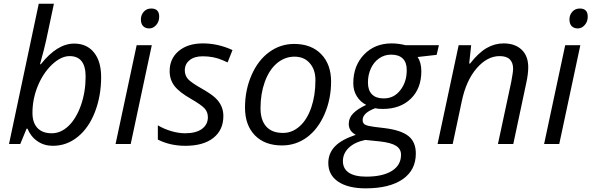

<svg xmlns="http://www.w3.org/2000/svg" viewBox="-20 -780 3204 1040"><path d="M381.8 -543.9Q450.2 -543.9 489 -495.8Q527.8 -447.8 527.8 -362.8Q527.8 -260.7 494.6 -174.3Q461.4 -87.9 401.6 -39.1Q341.8 9.8 266.1 9.8Q219.2 9.8 183.1 -14.9Q147 -39.6 128.9 -83H124L89.8 0H28.8L189.9 -759.8H272Q240.7 -611.3 230.5 -564Q220.2 -516.6 196.8 -432.1H201.2Q289.6 -543.9 381.8 -543.9ZM356.9 -476.1Q310.5 -476.1 261.2 -429.7Q212.9 -383.3 184.3 -313.2Q155.8 -243.2 155.8 -168.9Q155.8 -115.2 182.9 -86.7Q210 -58.1 259.8 -58.1Q309.6 -58.1 351.1 -97.7Q392.6 -137.2 418.5 -210Q443.8 -282.7 443.8 -365.2Q443.8 -476.1 356.9 -476.1Z M799.3 -733.9Q842.3 -733.9 842.3 -689.9Q842.3 -662.6 825.9 -644.3Q809.6 -626 788.8 -626Q768.1 -626 755.6 -638.2Q743.2 -650.4 743.2 -674.8Q743.2 -699.2 758.8 -716.6Q774.4 -733.9 799.3 -733.9ZM606 0 720.2 -535.2H802.2L688 0Z M1078.1 -475.1Q1033.2 -475.1 1007.1 -454.1Q981 -433.1 981 -398.9Q981 -372.1 998 -352.1Q1015.1 -333 1068.8 -302.5Q1122.6 -272 1144.5 -251.5Q1189.9 -210.4 1189.9 -151.9Q1189.9 -75.7 1135.7 -33Q1081.5 9.8 983.9 9.8Q901.4 9.8 835 -23.9V-101.1Q868.7 -81.1 908.2 -69.6Q947.8 -58.1 981.9 -58.1Q1042 -58.1 1074 -81.8Q1106 -105.5 1106 -145Q1106 -172.4 1089.1 -191.7Q1072.3 -210.9 1015.1 -244.1Q951.2 -280.3 925 -314.5Q898.9 -348.6 898.9 -395Q898.9 -462.4 948 -503.7Q997.1 -544.9 1079.1 -544.9Q1161.1 -544.9 1239.3 -508.8L1212.9 -441.9L1185.5 -454.1Q1137.2 -475.1 1078.1 -475.1Z M1573.2 -542Q1666 -542 1719.7 -486.8Q1773.4 -431.6 1773.4 -337.9Q1773.4 -244.1 1738.3 -162.6Q1703.1 -81.1 1643.1 -36.6Q1583 7.8 1507.3 7.8Q1414.1 7.8 1360.6 -47.1Q1307.1 -102.1 1307.1 -197Q1307.1 -292 1342.5 -373Q1377.9 -454.1 1438.5 -498Q1499 -542 1573.2 -542ZM1657.7 -438Q1627.4 -473.1 1575 -473.1Q1522.5 -473.1 1479.5 -437Q1437.5 -400.9 1414.3 -336.4Q1391.1 -272 1391.1 -193.8Q1391.1 -129.4 1422.1 -94.7Q1453.1 -60.1 1511.2 -60.1Q1513.2 -60.1 1515.1 -60.1Q1562.5 -60.1 1602.8 -95.7Q1643.1 -131.3 1665.8 -197Q1688.5 -262.7 1688.5 -343.8Q1688.5 -345.2 1688.5 -347.2Q1688.5 -403.3 1657.7 -438Z M2262.2 -394Q2262.2 -300.8 2205.3 -245.4Q2148.4 -189.9 2053.2 -189.9Q2026.9 -189.9 2012.2 -193.8Q1944.3 -168.5 1944.3 -129.9Q1944.3 -111.3 1958.5 -104.2Q1972.7 -97.2 2007.3 -92.8L2064.5 -85.9Q2153.3 -74.7 2192.9 -42.7Q2232.4 -10.7 2232.4 51.8Q2232.4 141.6 2161.1 190.9Q2089.8 240.2 1960.4 240.2Q1865.7 240.2 1812 204.1Q1758.3 168 1758.3 103Q1758.3 50.8 1793.9 13.4Q1829.6 -23.9 1907.2 -49.8Q1869.1 -69.8 1869.1 -108.9Q1869.1 -141.1 1892.8 -165.5Q1916.5 -189.9 1963.4 -211.9Q1931.6 -228 1912.6 -258.8Q1893.6 -289.6 1893.6 -329.1Q1893.6 -423.3 1951.7 -484.4Q2010.3 -544.9 2101.1 -544.9Q2138.2 -544.9 2176.3 -535.2H2357.4L2345.2 -482.9L2242.2 -471.2Q2262.2 -440.9 2262.2 -394ZM2060.5 -247.1Q2113.8 -247.1 2148.4 -291.5Q2183.1 -335.9 2183.1 -398.4Q2183.1 -399.9 2183.1 -401.9Q2183.1 -441.9 2161.6 -462.9Q2140.1 -483.9 2100.1 -483.9Q2098.6 -483.9 2096.7 -483.9Q2062 -483.9 2033.2 -463.6Q2004.4 -443.4 1988.8 -408.9Q1973.1 -374.5 1973.1 -334.5Q1973.1 -333.5 1973.1 -332Q1973.1 -291 1994.9 -269Q2016.6 -247.1 2056.2 -247.1Q2058.6 -247.1 2060.5 -247.1ZM1963.4 176.8Q2052.7 176.8 2102.5 145.8Q2152.3 114.7 2152.3 58.1Q2152.3 27.3 2125.5 10Q2098.6 -7.3 2036.1 -14.2L1958.5 -22Q1900.4 -9.8 1868.9 20.8Q1837.4 51.3 1837.4 92.5Q1837.4 133.8 1869.6 155.3Q1901.9 176.8 1963.4 176.8Z M2759.3 -408.2Q2759.3 -440.4 2741.5 -458.3Q2723.6 -476.1 2686.5 -476.1Q2619.1 -476.1 2562 -410.2Q2504.9 -344.2 2481.4 -231.9L2432.1 0H2350.1L2464.4 -535.2H2532.2L2521.5 -436H2526.4Q2571.8 -494.1 2615.5 -519.5Q2659.2 -544.9 2707.5 -544.9Q2770 -544.9 2805.7 -510.7Q2841.3 -476.6 2841.3 -416Q2841.3 -378.4 2830.1 -328.1L2760.3 0H2677.2L2749.5 -337.9Q2759.3 -389.6 2759.3 -408.2Z M3120.6 -733.9Q3163.6 -733.9 3163.6 -689.9Q3163.6 -662.6 3147.2 -644.3Q3130.9 -626 3110.1 -626Q3089.4 -626 3076.9 -638.2Q3064.5 -650.4 3064.5 -674.8Q3064.5 -699.2 3080.1 -716.6Q3095.7 -733.9 3120.6 -733.9ZM2927.2 0 3041.5 -535.2H3123.5L3009.3 0Z"/></svg>

Font: Open Sans Hebrew
Style: Italic
Weight: 400
Italic angle: -12°
Foundry: Ascender Corporation, Yanek Iontef
Version: Version 2.001;PS 002.001;hotconv 1.0.70;makeotf.lib2.5.58329